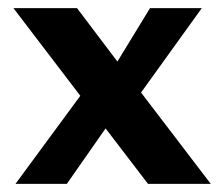

<svg xmlns="http://www.w3.org/2000/svg" viewBox="-20 -451 549 471"><path d="M497 0H343L239 -136L144 0H18L177 -216L13 -431H169L268 -300L348 -431H475L326 -224Z"/></svg>

Font: Reem Kufi SemiBold
Style: Regular
Weight: 600
Designer: Khaled Hosny
Version: Version 1.001